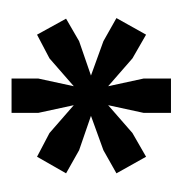

<svg xmlns="http://www.w3.org/2000/svg" viewBox="-12 -756 309 324"><g transform="rotate(-90 142.0 -594.5)"><path d="M113 -460H171V-506L158 -566L205 -525L245 -502L273 -552L234 -574L176 -595L234 -615L272 -637L245 -686L205 -665L158 -624L171 -684V-729H113V-684L126 -624L79 -665L39 -686L11 -637L50 -615L108 -595L50 -574L11 -552L39 -502L79 -525L126 -566L113 -506Z"/></g></svg>

Font: Mona Sans SemiCondensed
Style: Bold
Weight: 700
Width: 4
Designer: Deni Anggara
Foundry: GitHub
Version: Version 2.000